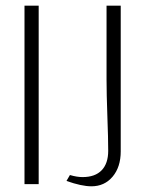

<svg xmlns="http://www.w3.org/2000/svg" viewBox="-20 -653 540 681"><path d="M357.9 -632.8H408.2V-116.2Q408.2 -60.5 379.4 -26.4Q350.6 7.8 304.2 7.8Q269.5 7.8 215.8 -11.2L228 -32.2Q252.9 -24.9 272.9 -24.9Q317.4 -24.9 340.6 -49.1Q363.8 -73.2 363.8 -118.2Q363.8 -161.1 360.8 -241.2Q357.9 -321.3 357.9 -371.1ZM66.9 -632.8H117.2V0H66.9Z"/></svg>

Font: Resagokr
Style: Light
Weight: 300
Designer: gluk
Foundry: gluk
Version: Version 0.95